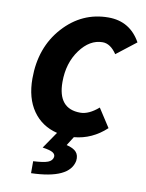

<svg xmlns="http://www.w3.org/2000/svg" viewBox="-97 -730 795 1043"><g transform="rotate(10 300.0 -209.0)"><path d="M148 244V178Q205 175 228.5 166Q252 157 256 136Q258 121 243 111.5Q228 102 186 96L249 4Q163 -17 114.5 -86.5Q66 -156 66 -264Q66 -436 168 -549Q270 -662 416 -662Q535 -662 594 -556L486 -472Q451 -524 408 -524Q337 -524 283.5 -451Q230 -378 230 -274Q230 -126 354 -126Q401 -126 454 -172L520 -70Q443 2 343 11L312 60Q350 69 366 87Q382 105 378 136Q358 238 148 244Z"/></g></svg>

Font: TypoPRO Source Code Pro
Style: Italic
Weight: 900
Italic angle: -11°
Monospace: yes
Designer: Paul D. Hunt, Teo Tuominen
Foundry: Adobe Systems Incorporated
Version: Version 1.030;PS 1.0;hotconv 1.0.84;makeotf.lib2.5.63406